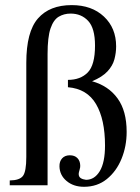

<svg xmlns="http://www.w3.org/2000/svg" viewBox="-20 -715 541 741"><path d="M468.8 -206.1Q468.8 -150.4 449 -102.1Q429.2 -53.7 392.3 -23.9Q355.5 5.9 304.2 5.9Q263.7 5.9 237.1 -16.4Q210.4 -38.6 209.5 -72.8Q209 -91.8 219.7 -103.8Q230.5 -115.7 249.5 -115.7Q268.1 -115.7 278.6 -105Q289.1 -94.2 289.6 -77.1Q290.5 -70.8 287.1 -59.6Q283.7 -48.3 283.7 -43.9Q283.7 -32.7 291.5 -27.6Q299.3 -22.5 312 -21Q344.7 -21 365 -54.4Q385.3 -87.9 385.3 -153.3Q385.3 -253.9 350.8 -313Q316.4 -372.1 242.2 -378.4V-406.7Q290.5 -406.7 318.6 -435.3Q346.7 -463.9 346.7 -539.1Q346.7 -606 320.3 -634.3Q293.9 -662.6 252.4 -662.6Q227.1 -662.6 206.8 -650.6Q186.5 -638.7 175 -605.2Q163.6 -571.8 163.6 -506.3V0H17.6V-18.6Q55.7 -19 68.6 -36.1Q81.5 -53.2 81.5 -109.4V-472.7Q81.5 -592.3 126.5 -643.8Q171.4 -695.3 256.8 -695.3Q334 -695.3 381.1 -651.1Q428.2 -606.9 428.2 -536.1Q428.2 -511.2 421.6 -486.3Q415 -461.4 395 -439.7Q375 -418 335.4 -401.4Q398.4 -383.8 433.6 -335.4Q468.8 -287.1 468.8 -206.1Z"/></svg>

Font: Awami Nastaliq
Style: Regular
Weight: 400
Designer: Peter Martin, SIL International
Foundry: SIL International
Version: Version 3.100